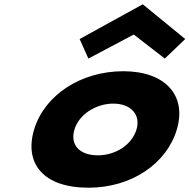

<svg xmlns="http://www.w3.org/2000/svg" viewBox="-20 -860 883 895"><path d="M351.2 -678 392 -587 603.5 -699 748.2 -587 843.4 -678 645.6 -840ZM139 -256C186.8 -416 356.3 -528 554.7 -528C749.5 -528 852 -416 804.2 -256C756.9 -98 594.1 15 392.3 15C181.9 15 91.7 -98 139 -256ZM327 -256C306 -186 349.2 -136 436.3 -136C519.8 -136 595.2 -186 616.2 -256C637.4 -327 588.2 -377 508.4 -377C427.3 -377 348.2 -327 327 -256Z"/></svg>

Font: Hussar
Style: BdSuprExtOblThree
Weight: 700
Foundry: Cannot Into Space Fonts
Version: Version 2.00